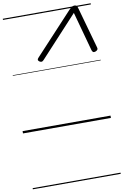

<svg xmlns="http://www.w3.org/2000/svg" viewBox="-146 -1078 1056 1641"><g transform="rotate(-10 381.5 -257.5)"><path d="M245 -617 572 -969Q587 -985 597.5 -992.5Q608 -1000 622 -1000Q636 -1000 642 -992.5Q648 -985 652 -969L751 -615Q755 -604 751 -596Q747 -588 733 -582Q719 -577 711.5 -581.5Q704 -586 700 -599L607 -939L282 -587Q272 -576 263 -575.5Q254 -575 243 -583Q233 -591 234 -599Q235 -607 245 -617ZM0 475H763V485H0ZM0 -20H763V0H0ZM0 -505H763V-500H0ZM0 -995H763V-985H0Z"/></g></svg>

Font: Playwrite SK Guides
Style: Regular
Weight: 400
Designer: Veronika Burian, José Scaglione
Foundry: TypeTogether
Version: Version 1.003